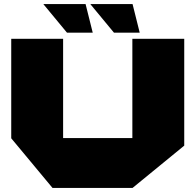

<svg xmlns="http://www.w3.org/2000/svg" viewBox="-20 -920 947 940"><path d="M628 0V-730H882V-207L629 0ZM237 0 35 -243V-244H628V0ZM35 -244V-730H289V-244ZM538 -760 423 -899V-900H629L664 -760ZM308 -760 193 -899V-900H399L434 -760Z"/></svg>

Font: Foldit Black
Style: Regular
Weight: 900
Version: Version 1.003